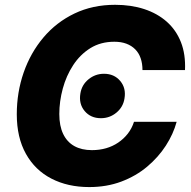

<svg xmlns="http://www.w3.org/2000/svg" viewBox="-20 -757 783 787"><path d="M345.7 9.8Q257.8 9.8 190.7 -24.9Q123.5 -59.6 86.2 -126.5Q48.8 -193.4 48.8 -288.6Q48.8 -378.4 76.9 -459.5Q105 -540.5 158 -603.3Q210.9 -666 285.4 -701.7Q359.9 -737.3 451.7 -737.3Q517.6 -737.3 571.3 -719.7Q625 -702.1 663.6 -668Q702.1 -633.8 721.7 -584Q741.2 -534.2 738.3 -469.7H564Q564 -496.6 556.6 -518.1Q549.3 -539.6 534.4 -554.7Q519.5 -569.8 498 -577.9Q476.6 -585.9 448.7 -585.9Q392.6 -585.9 350.3 -559.6Q308.1 -533.2 279.8 -489.7Q251.5 -446.3 237.3 -393.8Q223.1 -341.3 223.1 -289.6Q223.1 -240.7 239 -207.8Q254.9 -174.8 284.7 -158.2Q314.5 -141.6 356.9 -141.6Q387.7 -141.6 414.8 -149.4Q441.9 -157.2 464.6 -172.6Q487.3 -188 503.9 -209.2Q520.5 -230.5 529.3 -257.8H704.1Q690.4 -207.5 659.7 -159.9Q628.9 -112.3 583 -73.7Q537.1 -35.2 477.3 -12.7Q417.5 9.8 345.7 9.8ZM393.6 -272.5Q351.6 -272.5 326.9 -302Q302.2 -331.5 309.6 -374.5Q315.4 -409.7 343 -432.1Q370.6 -454.6 406.2 -454.6Q448.2 -454.6 472.9 -425Q497.6 -395.5 490.2 -353Q484.9 -318.4 457.3 -295.4Q429.7 -272.5 393.6 -272.5Z"/></svg>

Font: Inter 16pt ExtraBold
Style: Italic
Weight: 800
Italic angle: -9.3988°
Version: Version 4.001;git-66647c0bb